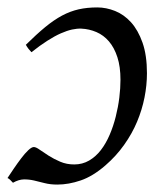

<svg xmlns="http://www.w3.org/2000/svg" viewBox="-30 -477 442 517"><path d="M-9.8 2.4Q-2.4 -8.8 7.3 -23.2Q17.1 -37.6 26.9 -50.5Q36.6 -63.5 45.9 -72.3Q55.2 -81.1 61 -81.1Q66.9 -81.1 77.1 -73.7Q87.4 -66.4 101.3 -57.6Q115.2 -48.8 132.3 -41.5Q149.4 -34.2 169.9 -34.2Q191.9 -34.2 210 -44.7Q228 -55.2 241.7 -73Q255.4 -90.8 265.4 -114.3Q275.4 -137.7 281.7 -163.1Q288.1 -188.5 291.3 -214.1Q294.4 -239.7 294.4 -262.2Q294.4 -297.4 286.1 -323Q277.8 -348.6 263.4 -365.5Q249 -382.3 229.7 -390.6Q210.4 -398.9 189 -399.9Q177.7 -400.4 164.1 -397.5Q150.4 -394.5 133.8 -387.2Q117.2 -379.9 97.7 -367.4Q78.1 -355 54.7 -336.4Q50.8 -340.3 46.6 -345.7Q42.5 -351.1 39.6 -356.4Q68.4 -384.8 91.8 -404.1Q115.2 -423.3 137.2 -435.1Q159.2 -446.8 181.9 -451.9Q204.6 -457 231.9 -457Q255.9 -457 279.8 -447.5Q303.7 -438 322.8 -417Q341.8 -396 353.8 -362.1Q365.7 -328.1 365.7 -279.8Q365.7 -247.6 359.1 -214.4Q352.5 -181.2 339.1 -149.2Q325.7 -117.2 304.4 -87.2Q283.2 -57.1 253.9 -31.7Q220.2 -2.4 187.5 8.8Q154.8 20 124.5 20Q105.5 20 90.3 16.1Q75.2 12.2 61.5 9Q47.9 5.9 34.2 6.1Q20.5 6.3 4.9 15.1Q0.5 10.7 -2.7 7.3Q-5.9 3.9 -9.8 2.4Z"/></svg>

Font: Gentium Plus
Style: Italic
Weight: 400
Italic angle: -8°
Designer: J. Victor Gaultney, Annie Olsen, Iska Routamaa
Foundry: SIL International
Version: Version 1.510